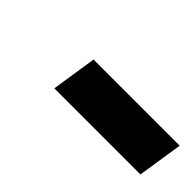

<svg xmlns="http://www.w3.org/2000/svg" viewBox="-4 -904 443 443"><g transform="rotate(45 217.5 -682.5)"><path d="M137 -627 154 -738H435L418 -627Z"/></g></svg>

Font: Georama
Style: Bold Italic
Weight: 700
Italic angle: -9°
Designer: Jean-Baptiste Levee
Foundry: Production Type
Version: Version 1.000